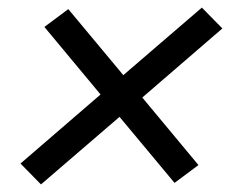

<svg xmlns="http://www.w3.org/2000/svg" viewBox="-20 -593 640 506"><path d="M88 -107 34 -162 245 -344 97 -522 160 -569 305 -395 512 -573 566 -518 355 -336 503 -158 440 -111 295 -285Z"/></svg>

Font: Iosevka Curly Slab ExObl
Style: Regular
Weight: 400
Width: 7
Italic angle: -9°
Monospace: yes
Designer: Belleve Invis
Foundry: Belleve Invis
Version: Version 11.1.0; ttfautohint (v1.8.3)